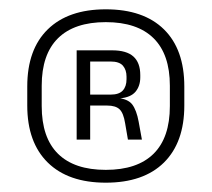

<svg xmlns="http://www.w3.org/2000/svg" viewBox="-20 -668 454 412"><path d="M207 -276Q126.5 -276 82.5 -319.2Q38.5 -362.5 38.5 -441.5V-482.5Q38.5 -562 82.5 -605Q126.5 -648 207 -648Q288 -648 331.8 -605Q375.5 -562 375.5 -482.5V-441.5Q375.5 -362.5 331.8 -319.2Q288 -276 207 -276ZM207 -303.5Q274.5 -303.5 309.5 -338Q344.5 -372.5 344.5 -440.5V-484Q344.5 -551.5 309.5 -586Q274.5 -620.5 207 -620.5Q139.5 -620.5 104.5 -586Q69.5 -551.5 69.5 -484V-440.5Q69.5 -372.5 104.5 -338Q139.5 -303.5 207 -303.5ZM254.5 -368.5 248.5 -403.5Q245 -425.5 236.5 -433.5Q228 -441.5 210 -441.5H164V-465H217.5Q235.5 -465 243.5 -473.8Q251.5 -482.5 251.5 -498V-503.5Q251.5 -518 243.8 -527Q236 -536 217.5 -536H163.5V-560H220.5Q251.5 -560 266.2 -546.8Q281 -533.5 281 -507V-502Q281 -483.5 270.8 -471.2Q260.5 -459 237.5 -457L236.5 -453.5L230.5 -458Q254.5 -456 263.8 -443.8Q273 -431.5 277.5 -407L284.5 -368.5ZM144.5 -368.5V-560H173.5V-457V-447.5V-368.5Z"/></svg>

Font: Anek Gurmukhi Light
Style: Regular
Weight: 300
Designer: Sarang Kulkarni (Gurmukhi), Yesha Goshar (Latin)
Foundry: Ek Type
Version: Version 1.003